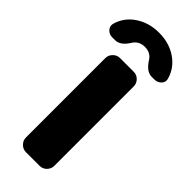

<svg xmlns="http://www.w3.org/2000/svg" viewBox="-333 -1016 1053 1053"><g transform="rotate(45 193.5 -490.0)"><path d="M406 -835Q412 -813 396 -796.5Q380 -780 356 -780H335Q295 -780 261 -833Q239 -870 193.5 -870Q148 -870 125 -833Q92 -780 51 -780H30Q6 -780 -9.5 -796.5Q-25 -813 -20 -835Q-2 -901 56.5 -940.5Q115 -980 193.5 -980Q272 -980 330 -940.5Q388 -901 406 -835ZM246 -730Q270 -730 286.5 -713Q303 -696 303 -673V-57Q303 -34 286.5 -17Q270 0 246 0H140Q117 0 100 -17Q83 -34 83 -57V-673Q83 -696 100 -713Q117 -730 140 -730Z"/></g></svg>

Font: Rounded Mplus 1c Black
Style: Regular
Weight: 900
Version: Version 1.059.20150529